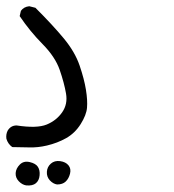

<svg xmlns="http://www.w3.org/2000/svg" viewBox="-30 -298 550 607"><path d="M52.7 288.1Q40 286.1 29.3 274.9Q18.6 263.7 19.5 249Q20.5 234.4 32.7 222.2Q44.9 210 64 214.4Q83 218.8 89.8 229.5Q96.7 240.2 95.2 256.3Q93.8 272.5 83.5 281.2Q73.2 290 52.7 288.1ZM150.4 285.2Q137.7 283.2 127.4 272Q117.2 260.7 118.2 245.1Q119.1 229.5 130.9 219.2Q142.6 209 160.2 211.4Q177.7 213.9 186.5 224.6Q195.3 235.4 191.4 251Q187.5 266.6 177.7 275.9Q168 285.2 150.4 285.2ZM118.2 162.1Q89.8 168.9 62 168Q34.2 167 8.8 167Q-4.9 157.2 -9.8 140.6Q-11.7 127 -5.9 115.2Q3.9 98.6 22.5 98.6Q86.9 108.4 117.7 95.7Q148.4 83 166.5 57.1Q184.6 31.2 178.7 -2.4Q172.9 -36.1 158.7 -77.1Q144.5 -118.2 104.5 -158.7Q64.5 -199.2 32.2 -247.1L36.1 -263.7Q44.9 -276.4 62.5 -278.3L82 -273.4Q136.7 -218.8 171.9 -176.3Q207 -133.8 221.7 -90.8Q236.3 -47.9 241.7 -14.2Q247.1 19.5 245.1 42.5Q243.2 65.4 225.1 94.2Q207 123 179.2 138.7Q151.4 154.3 118.2 162.1Z"/></svg>

Font: JasonHandwriting2
Style: Regular
Weight: 400
Version: Version 1.05.10